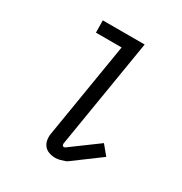

<svg xmlns="http://www.w3.org/2000/svg" viewBox="-173 -863 945 997"><g transform="rotate(30 300.0 -364.0)"><path d="M299 7Q279 7 260.5 0.5Q242 -6 230.5 -21Q219 -36 216.5 -56Q214 -76 218 -96L311 -662H157L156 -735H407L300 -84Q298 -77 300.5 -70.5Q303 -64 310 -64Q313 -64 316 -65.5Q319 -67 321 -69L480 -186L526 -130L368 -13Q364 -10 360.5 -8Q357 -6 353 -5Q339 0 325.5 3.5Q312 7 299 7Z"/></g></svg>

Font: Iosevka Plex Etoile
Style: Italic
Weight: 400
Italic angle: -9°
Designer: Belleve Invis
Foundry: Belleve Invis
Version: Version 25.1.1; ttfautohint (v1.8.4)